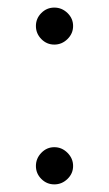

<svg xmlns="http://www.w3.org/2000/svg" viewBox="-20 -482 289 509"><path d="M89.6 -7.6Q75.2 -22 75.2 -42Q75.2 -62 89.6 -76.9Q104 -91.8 124 -91.8Q144 -91.8 158.9 -76.9Q173.8 -62 173.8 -42Q173.8 -22 158.9 -7.6Q144 6.8 124 6.8Q104 6.8 89.6 -7.6ZM89.6 -378.4Q75.2 -393.1 75.2 -413.1Q75.2 -433.1 89.6 -447.5Q104 -461.9 124 -461.9Q144 -461.9 158.9 -447.5Q173.8 -433.1 173.8 -413.1Q173.8 -393.1 158.9 -378.4Q144 -363.8 124 -363.8Q104 -363.8 89.6 -378.4Z"/></svg>

Font: Dihjauti
Style: Regular
Weight: 400
Designer: T. Christopher White
Version: Version 3.0.0